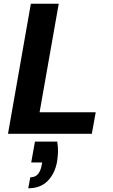

<svg xmlns="http://www.w3.org/2000/svg" viewBox="-20 -720 607 1033"><path d="M23 0 146 -700H296L193 -116H495L474 0ZM132 293 143 234Q168 234 183 218Q198 202 204 170L207 154H148L168 42H288Q293 71 292 98Q291 125 287 150Q275 215 236 254Q197 293 132 293Z"/></svg>

Font: DM Sans 18pt Black
Style: Italic
Weight: 900
Italic angle: -10°
Designer: Colophon Foundry, Jonny Pinhorn
Foundry: Colophon Foundry
Version: Version 4.004;gftools[0.9.30]